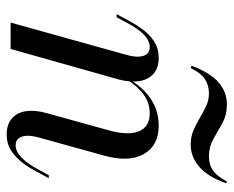

<svg xmlns="http://www.w3.org/2000/svg" viewBox="-80 -582 673 552"><g transform="rotate(90 256.0 -305.5)"><path d="M366.1 11.3Q337.9 11.3 320.6 -3.2Q303.2 -17.7 299.2 -44Q295.2 -70.2 304.8 -104L352.4 -275.8Q370.2 -336.3 357.3 -368.1Q344.4 -400 304.8 -400Q275.8 -400 251.6 -382.7Q227.4 -365.3 205.6 -330.6L204.8 -337.1Q231.5 -382.3 265.3 -404Q299.2 -425.8 340.3 -425.8Q398.4 -425.8 422.6 -382.7Q446.8 -339.5 426.6 -267.7L375.8 -84.7Q366.1 -51.6 372.2 -33.1Q378.2 -14.5 396.8 -14.5Q415.3 -14.5 432.7 -31.5Q450 -48.4 466.9 -79.8L483.1 -109.7H491.9L473.4 -75.8Q462.9 -54.8 448 -35.1Q433.1 -15.3 413.3 -2Q393.5 11.3 366.1 11.3ZM44.4 0 136.3 -329.8Q146 -362.1 140.3 -381Q134.7 -400 114.5 -400Q96.8 -400 79.4 -383.5Q62.1 -366.9 45.2 -334.7L29 -304.8H20.2L38.7 -339.5Q50 -360.5 64.5 -380.2Q79 -400 99.2 -412.9Q119.4 -425.8 146 -425.8Q174.2 -425.8 191.1 -411.3Q208.1 -396.8 212.5 -371Q216.9 -345.2 208.1 -311.3L120.2 0ZM175 -517.7 168.5 -520.2Q188.7 -574.2 216.5 -598Q244.4 -621.8 279 -621.8Q309.7 -621.8 333.1 -608.9Q356.5 -596 379 -583.1Q401.6 -570.2 429 -570.2Q453.2 -570.2 470.2 -582.3Q487.1 -594.4 500.8 -621.8L506.5 -619.4Q487.1 -566.1 458.5 -541.9Q429.8 -517.7 395.2 -517.7Q372.6 -517.7 354 -525.8Q335.5 -533.9 318.5 -544Q301.6 -554 284.7 -562.1Q267.7 -570.2 247.6 -570.2Q224.2 -570.2 206.5 -558.1Q188.7 -546 175 -517.7Z"/></g></svg>

Font: Playfair 144pt
Style: Italic
Weight: 400
Italic angle: -15.6°
Designer: Claus Eggers Sørensen
Foundry: Claus Eggers Sørensen
Version: Version 2.001;gftools[0.9.30]